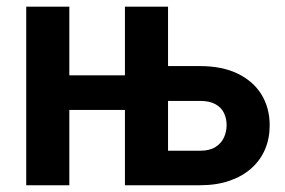

<svg xmlns="http://www.w3.org/2000/svg" viewBox="-20 -548 842 568"><path d="M388.2 -325.2V-222.7H145.5V-325.2ZM185.1 -528.3V0H57.6V-528.3ZM432.1 -352.5H571.8Q637.2 -352.5 683.3 -330.1Q729.5 -307.6 753.7 -268.1Q777.8 -228.5 777.8 -177.2Q777.8 -138.7 764.2 -106.4Q750.5 -74.2 723.9 -50.3Q697.3 -26.4 658.9 -13.2Q620.6 0 571.8 0H349.6V-528.3H477.1V-102.1H571.8Q600.1 -102.1 617.4 -113Q634.8 -124 642.6 -141.4Q650.4 -158.7 650.4 -178.2Q650.4 -197.3 642.6 -213.6Q634.8 -230 617.4 -239.7Q600.1 -249.5 571.8 -249.5H432.1Z"/></svg>

Font: Roboto SemiCondensed SemiBold
Style: Regular
Weight: 600
Width: 4
Designer: Christian Robertson
Foundry: Google
Version: Version 3.009; 2024